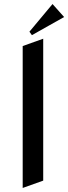

<svg xmlns="http://www.w3.org/2000/svg" viewBox="-20 -911 336 946"><path d="M192.9 -21 91.8 15.1V-684.1L192.9 -720.2ZM137.2 -737.8 125 -754.9 238.8 -891.1 295.9 -827.1Z"/></svg>

Font: Redressed
Style: Regular
Weight: 400
Designer: Astigmatic (AOETI)
Foundry: Astigmatic (AOETI)
Version: Version 1.001